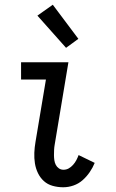

<svg xmlns="http://www.w3.org/2000/svg" viewBox="-20 -783 490 811"><path d="M247 8Q224 8 202.5 2Q181 -4 165.5 -18Q150 -32 140.5 -51.5Q131 -71 127.5 -93Q124 -115 125 -138Q126 -161 130 -184L174 -447H69V-520H269L211 -172Q209 -161 208.5 -150Q208 -139 208 -128Q208 -117 209.5 -106.5Q211 -96 215.5 -87Q220 -78 228.5 -72Q237 -66 248 -66Q260 -66 270 -71.5Q280 -77 288.5 -86.5Q297 -96 302.5 -106.5Q308 -117 312 -128L380 -95Q372 -75 359 -56Q346 -37 329 -22Q312 -7 290.5 0.5Q269 8 247 8ZM259 -581 138 -717 203 -763 311 -619Z"/></svg>

Font: Iosevka Etoile
Style: Italic
Weight: 400
Italic angle: -9°
Designer: Belleve Invis
Foundry: Belleve Invis
Version: Version 22.1.2; ttfautohint (v1.8.4)